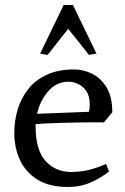

<svg xmlns="http://www.w3.org/2000/svg" viewBox="-20 -737 499 766"><path d="M403 -83 415 -53Q384 -28 342.5 -9.5Q301 9 251 9Q177 9 129.5 -20.5Q82 -50 59.5 -99Q37 -148 37 -207Q37 -255 50.5 -300Q64 -345 92 -381Q120 -417 166 -438.5Q212 -460 276 -460Q312 -460 347 -443Q382 -426 405 -388.5Q428 -351 428 -289L394 -248Q390 -249 380.5 -249Q371 -249 357 -249Q332 -249 298 -248.5Q264 -248 229 -247Q194 -246 165 -244.5Q136 -243 122 -242V-233Q122 -139 161.5 -95Q201 -51 264 -51Q301 -51 334 -59Q367 -67 403 -83ZM338 -320Q338 -354 324.5 -373.5Q311 -393 291.5 -402Q272 -411 254 -411Q205 -411 172 -372.5Q139 -334 128 -283L335 -291Q338 -306 338 -320ZM234 -717H271L365 -523L335 -518L252 -622L170 -518L140 -523Z"/></svg>

Font: Average
Style: Regular
Weight: 400
Designer: Eduardo Tunni
Foundry: Eduardo Rodriguez Tunni
Version: Version 1.003; ttfautohint (v1.8.4.7-5d5b)